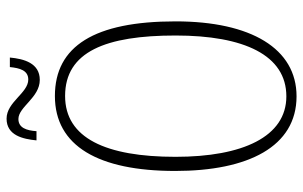

<svg xmlns="http://www.w3.org/2000/svg" viewBox="-189 -723 922 584"><g transform="rotate(-90 272.0 -431.0)"><path d="M321 -771C372 -771 385 -819 389 -862H360C357 -832 350 -806 322 -806C281 -806 254 -872 203 -872C152 -872 141 -822 137 -781H165C167 -811 175 -836 202 -836C239 -836 267 -771 321 -771ZM271 10C416 10 499 -128 499 -358C499 -604 424 -725 272 -725C120 -725 44 -593 44 -359C44 -137 118 10 271 10ZM271 -21C148 -21 87 -154 87 -358C87 -570 144 -694 272 -694C407 -694 456 -570 456 -358C456 -149 396 -21 271 -21Z"/></g></svg>

Font: Noto Serif Sinhala ExtraCondensed ExtraLight
Style: Regular
Weight: 200
Width: 2
Designer: Jelle Bosma - Monotype Design Team
Foundry: Monotype Imaging Inc.
Version: Version 2.007